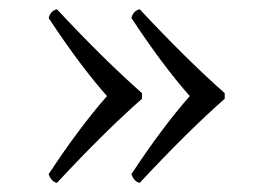

<svg xmlns="http://www.w3.org/2000/svg" viewBox="-20 -424 583 418"><path d="M393.1 -214.8Q333 -146.5 266.1 -44.9Q272 -28.3 284.2 -25.9Q386.7 -136.2 469.2 -209V-221.2Q385.3 -295.4 284.2 -403.8Q270.5 -400.9 266.1 -384.8Q334 -281.7 393.1 -214.8ZM212.9 -214.8Q152.8 -146.5 85.9 -44.9Q91.8 -28.3 104 -25.9Q206.5 -136.2 289.1 -209V-221.2Q205.1 -295.4 104 -403.8Q90.3 -400.9 85.9 -384.8Q153.8 -281.7 212.9 -214.8Z"/></svg>

Font: Linux Libertine Display O
Style: Regular
Weight: 400
Designer: Philipp H. Poll
Foundry: Philipp H. Poll
Version: Version 5.0.9